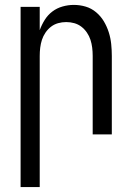

<svg xmlns="http://www.w3.org/2000/svg" viewBox="-20 -548 540 783"><path d="M64 215V-520H142V-425Q150 -447 162.5 -467Q175 -487 193.5 -501Q212 -515 235 -521.5Q258 -528 281 -528Q306 -528 329.5 -521Q353 -514 372 -498Q391 -482 403.5 -461Q416 -440 423.5 -416.5Q431 -393 433.5 -368.5Q436 -344 436 -320V0H358V-320Q358 -337 356 -353.5Q354 -370 349 -385.5Q344 -401 334.5 -415Q325 -429 312 -439Q299 -449 283 -453.5Q267 -458 250 -458Q233 -458 217 -453.5Q201 -449 188 -439Q175 -429 165.5 -415Q156 -401 151 -385.5Q146 -370 144 -353.5Q142 -337 142 -320V215Z"/></svg>

Font: HulyMono
Style: Regular
Weight: 400
Monospace: yes
Designer: Belleve Invis
Foundry: Belleve Invis
Version: Version 33.2.5; ttfautohint (v1.8.4)